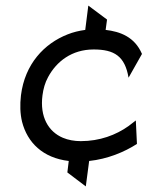

<svg xmlns="http://www.w3.org/2000/svg" viewBox="-20 -567 528 687"><path d="M470 -52 466 -136 440 -116C395 -84 337 -62 269 -62C246 -62 224 -66 205 -74C153 -96 122 -149 132 -226C135 -249 141 -271 152 -291C182 -347 237 -390 315 -390C389 -390 427 -366 440 -289L488 -374C462 -435 410 -454 358 -460L363 -497L296 -547L285 -460C263 -457 242 -452 222 -444C138 -411 69 -338 55 -226C51 -192 52 -160 59 -131C78 -57 133 -2 226 9L221 50L287 100L299 9C365 2 425 -23 470 -52Z"/></svg>

Font: Charger
Style: It
Weight: 400
Designer: Jasper
Foundry: Cannot Into Space Fonts
Version: Version 0.98